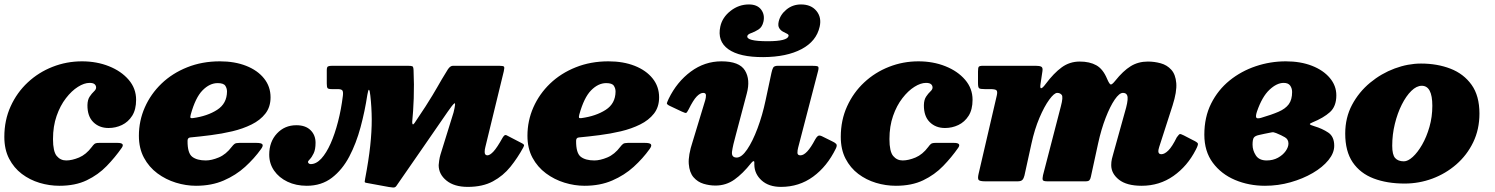

<svg xmlns="http://www.w3.org/2000/svg" viewBox="-30 -816 6729 864"><path d="M582.5 -367Q582.5 -323 564.8 -295Q547 -267 518.8 -253.5Q490.5 -240 458.5 -240Q416.5 -240 389.8 -266.5Q363 -293 363.5 -343Q364 -367 373.5 -381.2Q383 -395.5 392.8 -404.5Q402.5 -413.5 402.5 -422Q402.5 -431 395.8 -437Q389 -443 373 -443Q349 -443 320.8 -425.2Q292.5 -407.5 266.8 -374.2Q241 -341 224.8 -294.5Q208.5 -248 208.5 -190Q208.5 -134.5 225.2 -114.2Q242 -94 268 -94Q294 -94 325.8 -107.2Q357.5 -120.5 383 -154.5Q389 -163 394.8 -168Q400.5 -173 416 -173H499Q533 -173 518 -151Q488 -108 450 -68.8Q412 -29.5 360.5 -4.8Q309 20 237.5 20Q192 20 148 6.8Q104 -6.5 68.2 -33.5Q32.5 -60.5 11 -102Q-10.5 -143.5 -10.5 -200Q-10.5 -275 17.8 -337.2Q46 -399.5 94.8 -445Q143.5 -490.5 206.5 -515.2Q269.5 -540 339 -540Q405 -540 460.2 -518Q515.5 -496 549 -457Q582.5 -418 582.5 -367Z M595 -205Q595 -272.5 621.8 -333Q648.5 -393.5 697 -440Q745.5 -486.5 812.5 -513.2Q879.5 -540 959.5 -540Q1026 -540 1077.5 -519.8Q1129 -499.5 1158.2 -463Q1187.5 -426.5 1187.5 -378Q1187.5 -334.5 1164.2 -304.8Q1141 -275 1102 -255.8Q1063 -236.5 1015.5 -225.2Q968 -214 918.8 -207.8Q869.5 -201.5 826.5 -197.5Q814 -196.5 814 -182.5Q813.5 -127 835 -110.5Q856.5 -94 896 -94Q922 -94 954.5 -107.5Q987 -121 1013 -155.5Q1019.5 -164 1025.5 -168.5Q1031.5 -173 1047 -173H1124Q1146 -173 1150.8 -166.5Q1155.5 -160 1144.5 -145Q1114.5 -103 1073 -65.2Q1031.5 -27.5 976.8 -3.8Q922 20 852 20Q807 20 761.5 6Q716 -8 678.2 -36Q640.5 -64 617.8 -106.2Q595 -148.5 595 -205ZM838 -284.5Q903.5 -293.5 947.2 -321.8Q991 -350 991.5 -404Q991.5 -418.5 983.8 -430.2Q976 -442 949.5 -442Q913.5 -442 881.5 -409.5Q849.5 -377 828.5 -301Q825.5 -289.5 827 -286.5Q828.5 -283.5 838 -284.5Z M2237 -495 2154 -154Q2151 -143 2151 -132Q2151 -117 2163.5 -117Q2174.5 -117 2190.5 -134Q2206.5 -151 2231.5 -196Q2235.5 -203 2240.2 -206.8Q2245 -210.5 2253 -205.5L2319.5 -171Q2326 -167.5 2327.8 -164.2Q2329.5 -161 2324.5 -152Q2299.5 -106 2267 -65.5Q2234.5 -25 2188.2 0Q2142 25 2075 25Q2014 25 1979 -3.5Q1944 -32 1944 -73Q1944 -77 1946.2 -92.8Q1948.5 -108.5 1952 -120L2011 -310Q2022.5 -356.5 2014.5 -350.8Q2006.5 -345 1984.5 -313Q1927 -229 1872.5 -150.8Q1818 -72.5 1753.5 21Q1748.5 28.5 1738.5 27.8Q1728.5 27 1720 25.5L1616.5 6.5Q1611 5.5 1611.2 1.2Q1611.5 -3 1613 -11Q1629 -95 1636 -159.8Q1643 -224.5 1642.8 -278.8Q1642.5 -333 1636.5 -386Q1634 -410 1630.5 -411.8Q1627 -413.5 1623 -389Q1612 -316 1592.5 -243.5Q1573 -171 1541.8 -111.5Q1510.5 -52 1463.5 -16Q1416.5 20 1350.5 20Q1302 20 1263.8 1.8Q1225.5 -16.5 1203.5 -48.2Q1181.5 -80 1181.5 -120Q1181.5 -178 1216.2 -215.2Q1251 -252.5 1303.5 -252.5Q1345 -252.5 1367.5 -230.2Q1390 -208 1390 -173.5Q1390 -143.5 1381.5 -126Q1373 -108.5 1364.5 -99.8Q1356 -91 1356 -87.5Q1356 -82.5 1360.2 -80Q1364.5 -77.5 1368 -77.5Q1393 -77.5 1415.8 -102.2Q1438.5 -127 1457.8 -170.2Q1477 -213.5 1491.2 -268.8Q1505.5 -324 1513 -385.5Q1515 -402.5 1510.8 -408.8Q1506.5 -415 1489.5 -415H1463Q1447.5 -415 1444 -419.5Q1440.5 -424 1440.5 -440V-500Q1440.5 -514.5 1446.2 -517.2Q1452 -520 1465.5 -520H1803Q1820.5 -520 1825.5 -517.8Q1830.5 -515.5 1831 -500Q1834 -435 1831.8 -373.5Q1829.5 -312 1825 -268.5Q1824.5 -260 1827 -257Q1829.5 -254 1835.5 -262.5Q1866 -307.5 1885 -337.2Q1904 -367 1916.2 -387.2Q1928.5 -407.5 1938 -424.2Q1947.5 -441 1958.2 -459.2Q1969 -477.5 1985.5 -504Q1996 -520 2008.5 -520H2215.5Q2235 -520 2238 -516Q2241 -512 2237 -495Z M2343.5 -205Q2343.5 -272.5 2370.2 -333Q2397 -393.5 2445.5 -440Q2494 -486.5 2561 -513.2Q2628 -540 2708 -540Q2774.5 -540 2826 -519.8Q2877.5 -499.5 2906.8 -463Q2936 -426.5 2936 -378Q2936 -334.5 2912.8 -304.8Q2889.5 -275 2850.5 -255.8Q2811.5 -236.5 2764 -225.2Q2716.5 -214 2667.2 -207.8Q2618 -201.5 2575 -197.5Q2562.5 -196.5 2562.5 -182.5Q2562 -127 2583.5 -110.5Q2605 -94 2644.5 -94Q2670.5 -94 2703 -107.5Q2735.5 -121 2761.5 -155.5Q2768 -164 2774 -168.5Q2780 -173 2795.5 -173H2872.5Q2894.5 -173 2899.2 -166.5Q2904 -160 2893 -145Q2863 -103 2821.5 -65.2Q2780 -27.5 2725.2 -3.8Q2670.5 20 2600.5 20Q2555.5 20 2510 6Q2464.5 -8 2426.8 -36Q2389 -64 2366.2 -106.2Q2343.5 -148.5 2343.5 -205ZM2586.5 -284.5Q2652 -293.5 2695.8 -321.8Q2739.5 -350 2740 -404Q2740 -418.5 2732.2 -430.2Q2724.5 -442 2698 -442Q2662 -442 2630 -409.5Q2598 -377 2577 -301Q2574 -289.5 2575.5 -286.5Q2577 -283.5 2586.5 -284.5Z M3574.5 -796Q3620 -796 3644 -766.8Q3668 -737.5 3658.5 -696Q3644 -630.5 3577 -595Q3510 -559.5 3404.5 -559Q3298 -558.5 3247.5 -594.5Q3197 -630.5 3211.5 -697Q3220.5 -738 3257.5 -767Q3294.5 -796 3340 -796Q3377.5 -796 3395 -773Q3412.5 -750 3405.5 -718.5Q3400 -694 3383 -683.2Q3366 -672.5 3350.5 -667.2Q3335 -662 3333 -654Q3328 -630.5 3424.5 -630.5Q3513 -630.5 3518.5 -654Q3520 -660 3512 -664Q3504 -668 3493.5 -673.5Q3483 -679 3476.5 -689.5Q3470 -700 3474 -718.5Q3481 -750 3509 -773Q3537 -796 3574.5 -796ZM2979 -371.5Q3016 -447.5 3078.5 -493.8Q3141 -540 3216.5 -540Q3297 -540 3322.2 -499Q3347.5 -458 3330.5 -395L3281.5 -210Q3268 -162 3264.2 -134.5Q3260.5 -107 3285 -107Q3307.5 -107 3332.2 -143.5Q3357 -180 3379 -238.8Q3401 -297.5 3415 -364L3441.5 -488Q3444.5 -502.5 3449 -511.2Q3453.5 -520 3471 -520H3622Q3644 -520 3650 -517.2Q3656 -514.5 3651.5 -497L3561.5 -151Q3558.5 -140 3558.5 -128.5Q3558.5 -117 3572 -117Q3600.5 -117 3637.5 -187Q3643 -197.5 3649.5 -203.2Q3656 -209 3668.5 -203L3712 -181.5Q3726.5 -175 3732.5 -168.8Q3738.5 -162.5 3731.5 -148Q3692 -67 3629 -21Q3566 25 3484.5 25Q3429.5 25 3397.2 -4.2Q3365 -33.5 3364.5 -75V-85Q3364.5 -91.5 3360.5 -90.8Q3356.5 -90 3350 -82Q3312.5 -34.5 3274.8 -7.8Q3237 19 3189.5 19Q3162.5 19 3136 11Q3109.5 3 3091 -18.2Q3072.5 -39.5 3069.5 -78.2Q3066.5 -117 3087 -179L3143.5 -365Q3147 -376.5 3146.8 -387.2Q3146.5 -398 3134.5 -398Q3121 -398 3105.2 -381.8Q3089.5 -365.5 3069 -324Q3061.5 -309.5 3057.8 -308Q3054 -306.5 3038 -314L2984 -339.5Q2969.5 -346.5 2971 -352Q2972.5 -357.5 2979 -371.5Z M4346.5 -367Q4346.5 -323 4328.8 -295Q4311 -267 4282.8 -253.5Q4254.5 -240 4222.5 -240Q4180.5 -240 4153.8 -266.5Q4127 -293 4127.5 -343Q4128 -367 4137.5 -381.2Q4147 -395.5 4156.8 -404.5Q4166.5 -413.5 4166.5 -422Q4166.5 -431 4159.8 -437Q4153 -443 4137 -443Q4113 -443 4084.8 -425.2Q4056.5 -407.5 4030.8 -374.2Q4005 -341 3988.8 -294.5Q3972.5 -248 3972.5 -190Q3972.5 -134.5 3989.2 -114.2Q4006 -94 4032 -94Q4058 -94 4089.8 -107.2Q4121.5 -120.5 4147 -154.5Q4153 -163 4158.8 -168Q4164.5 -173 4180 -173H4263Q4297 -173 4282 -151Q4252 -108 4214 -68.8Q4176 -29.5 4124.5 -4.8Q4073 20 4001.5 20Q3956 20 3912 6.8Q3868 -6.5 3832.2 -33.5Q3796.5 -60.5 3775 -102Q3753.5 -143.5 3753.5 -200Q3753.5 -275 3781.8 -337.2Q3810 -399.5 3858.8 -445Q3907.5 -490.5 3970.5 -515.2Q4033.5 -540 4103 -540Q4169 -540 4224.2 -518Q4279.5 -496 4313 -457Q4346.5 -418 4346.5 -367Z M4394 -520H4630.5Q4647.5 -520 4655.5 -516Q4663.5 -512 4661 -496L4652.5 -439Q4649 -417.5 4655.8 -419Q4662.5 -420.5 4675 -437.5Q4712 -487 4747.8 -513Q4783.5 -539 4829 -539Q4873.5 -539 4903.5 -522.2Q4933.5 -505.5 4952 -461Q4962.5 -436.5 4968.5 -435.8Q4974.5 -435 4988.5 -452.5Q5024 -497 5058 -518Q5092 -539 5135.5 -539Q5165 -539 5193.2 -531.2Q5221.5 -523.5 5240.8 -502.2Q5260 -481 5263.2 -442.2Q5266.5 -403.5 5246.5 -341L5186.5 -155Q5182.5 -142 5182.5 -136Q5182.5 -122 5196 -122Q5210.5 -122 5227.5 -138.8Q5244.5 -155.5 5265.5 -198Q5275.5 -212 5279.5 -212.8Q5283.5 -213.5 5297.5 -206.5L5337 -186Q5358.5 -176 5360.5 -170Q5362.5 -164 5351 -142Q5313.5 -68.5 5250.5 -24.2Q5187.5 20 5107.5 20Q5040 20 5005.2 -7.5Q4970.5 -35 4970.5 -73Q4970.5 -87.5 4973.5 -100.8Q4976.5 -114 4980 -125L5031.5 -310Q5046 -358 5044.2 -378Q5042.5 -398 5023 -398Q5007 -398 4986.2 -367.8Q4965.5 -337.5 4945.5 -286Q4925.5 -234.5 4911.5 -170.5L4879 -21Q4877 -10.5 4872.5 -5.2Q4868 0 4855 0H4684Q4665.5 0 4662.8 -5.5Q4660 -11 4663.5 -27.5L4744 -338Q4755 -379.5 4747.8 -388.8Q4740.5 -398 4727.5 -398Q4714 -398 4691.8 -367.8Q4669.5 -337.5 4647.5 -285.8Q4625.5 -234 4611.5 -169.5L4580 -26Q4577 -13.5 4571 -6.8Q4565 0 4549 0H4404Q4378 0 4373.5 -6.8Q4369 -13.5 4373.5 -33L4455.5 -386Q4459.5 -403.5 4454.5 -409.2Q4449.5 -415 4426 -415H4401Q4381.5 -415 4376.2 -418.8Q4371 -422.5 4371 -442V-494Q4371 -510.5 4374.2 -515.2Q4377.5 -520 4394 -520Z M5389.5 -210Q5389.5 -289 5420.2 -350.2Q5451 -411.5 5503.2 -453.8Q5555.5 -496 5621 -518Q5686.5 -540 5756 -540Q5822.5 -540 5873.8 -520Q5925 -500 5954.2 -465.2Q5983.5 -430.5 5983.5 -387Q5983.5 -337.5 5954.8 -311.5Q5926 -285.5 5875.5 -265Q5863 -260 5864.5 -256.8Q5866 -253.5 5884.5 -248Q5920 -237.5 5947 -219.5Q5974 -201.5 5974 -160Q5974 -127.5 5948 -95.5Q5922 -63.5 5877.5 -37.5Q5833 -11.5 5777.5 4.2Q5722 20 5662.5 20Q5590 20 5527.8 -6.2Q5465.5 -32.5 5427.5 -83.8Q5389.5 -135 5389.5 -210ZM5644 -285.5Q5692 -299.5 5723.2 -313Q5754.5 -326.5 5769.5 -347Q5784.5 -367.5 5784.5 -402Q5784.5 -418.5 5775.8 -430.8Q5767 -443 5746.5 -443Q5715.5 -443 5682.5 -412Q5649.5 -381 5626.5 -314.5Q5620 -295 5622.8 -287.8Q5625.5 -280.5 5644 -285.5ZM5685.5 -219Q5673 -216.5 5659.5 -213.8Q5646 -211 5635.5 -208.5Q5618.5 -205 5612.5 -197Q5606.5 -189 5606.5 -165Q5606.5 -139.5 5621.2 -116.8Q5636 -94 5670 -94Q5698.5 -94 5720.8 -106.2Q5743 -118.5 5755.5 -136.2Q5768 -154 5768 -170Q5768 -189 5752.2 -198.2Q5736.5 -207.5 5713 -217Q5705.5 -220 5700.8 -220.8Q5696 -221.5 5685.5 -219Z M6023.5 -215Q6023.5 -286.5 6054.2 -344.2Q6085 -402 6135.5 -443.8Q6186 -485.5 6246 -507.8Q6306 -530 6364.5 -530Q6437.5 -530 6497 -507Q6556.5 -484 6592 -434.5Q6627.5 -385 6627.5 -305Q6627.5 -234 6599.5 -176Q6571.5 -118 6523.5 -76.2Q6475.5 -34.5 6415.5 -12.2Q6355.5 10 6291 10Q6211.5 10 6151.2 -13Q6091 -36 6057.2 -85.5Q6023.5 -135 6023.5 -215ZM6235 -160Q6235 -119.5 6248.2 -104.8Q6261.5 -90 6287.5 -90Q6305.5 -90 6327.5 -110Q6349.5 -130 6369.5 -164.8Q6389.5 -199.5 6402.5 -244.8Q6415.5 -290 6415.5 -340Q6415.5 -430 6368 -430Q6344.5 -430 6321 -407Q6297.5 -384 6278 -345.2Q6258.5 -306.5 6246.8 -258.5Q6235 -210.5 6235 -160Z"/></svg>

Font: Besley* Fatface
Style: Italic
Weight: 900
Italic angle: -13°
Designer: Owen Earl
Foundry: indestructible type*
Version: Version 3.000; ttfautohint (v1.8.3)